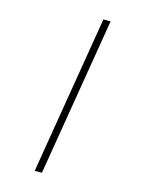

<svg xmlns="http://www.w3.org/2000/svg" viewBox="-140 -906 855 1131"><g transform="rotate(15 288.0 -340.0)"><path d="M186 143H230L390 -823H346Z"/></g></svg>

Font: Iosevka Sparkle Extralight
Style: Italic
Weight: 200
Italic angle: -9°
Designer: Belleve Invis
Foundry: Belleve Invis
Version: Version 4.5.0; ttfautohint (v1.8.3)